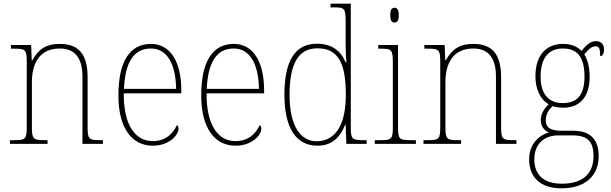

<svg xmlns="http://www.w3.org/2000/svg" viewBox="-20 -780 3312 1041"><path d="M34 0H238V-20H226C158 -20 153 -25 153 -95V-334C153 -439 196 -517 304 -517C394 -517 427 -455 427 -365V0H538V-20H527C460 -20 455 -25 455 -95V-359C455 -483 410 -542 303 -542C233 -542 190 -516 155 -453H152L149 -536H39V-516H58C119 -516 125 -511 125 -442V-95C125 -25 120 -20 52 -20H34Z M808 10C899 10 948 -49 948 -82C948 -93 944 -98 939 -102C918 -55 878 -15 808 -15C713 -15 650 -101 651 -274H963V-290C963 -447 902 -542 799 -542C686 -542 622 -451 622 -262C622 -87 694 10 808 10ZM935 -298H652C658 -432 699 -517 798 -517C889 -517 933 -428 935 -298Z M1257 10C1348 10 1397 -49 1397 -82C1397 -93 1393 -98 1388 -102C1367 -55 1327 -15 1257 -15C1162 -15 1099 -101 1100 -274H1412V-290C1412 -447 1351 -542 1248 -542C1135 -542 1071 -451 1071 -262C1071 -87 1143 10 1257 10ZM1384 -298H1101C1107 -432 1148 -517 1247 -517C1338 -517 1382 -428 1384 -298Z M1702 10C1781 10 1825 -37 1852 -105H1854L1858 0H1968V-20H1954C1888 -20 1882 -25 1882 -91V-760H1772V-740H1789C1848 -740 1854 -736 1854 -660V-543C1854 -513 1855 -477 1858 -442H1854C1828 -505 1778 -543 1698 -543C1583 -543 1522 -455 1522 -267C1522 -78 1590 10 1702 10ZM1698 -14C1610 -13 1550 -97 1550 -264C1550 -436 1598 -518 1701 -518C1818 -518 1855 -431 1855 -265C1855 -109 1803 -16 1698 -14Z M2119 -658C2133 -658 2142 -666 2142 -698C2142 -729 2133 -738 2119 -738C2105 -738 2096 -729 2096 -698C2096 -666 2105 -658 2119 -658ZM2012 0H2235V-20H2211C2143 -20 2138 -25 2138 -95V-536H2031V-516H2045C2104 -516 2110 -511 2110 -438V-95C2110 -25 2105 -20 2037 -20H2012Z M2276 0H2480V-20H2468C2400 -20 2395 -25 2395 -95V-334C2395 -439 2438 -517 2546 -517C2636 -517 2669 -455 2669 -365V0H2780V-20H2769C2702 -20 2697 -25 2697 -95V-359C2697 -483 2652 -542 2545 -542C2475 -542 2432 -516 2397 -453H2394L2391 -536H2281V-516H2300C2361 -516 2367 -511 2367 -442V-95C2367 -25 2362 -20 2294 -20H2276Z M3024 241C3156 241 3226 171 3226 66C3226 -22 3182 -71 3090 -71H3025C2976 -71 2939 -83 2939 -126C2939 -163 2956 -186 2977 -205C2987 -199 3019 -196 3034 -196C3129 -196 3177 -261 3177 -363C3177 -420 3164 -460 3148 -485C3171 -513 3187 -529 3210 -529C3229 -529 3234 -514 3234 -476C3248 -476 3255 -490 3255 -513C3255 -537 3241 -557 3211 -557C3176 -557 3151 -526 3133 -504C3112 -526 3078 -542 3034 -542C2938 -542 2883 -477 2883 -367C2883 -303 2906 -242 2955 -215C2939 -200 2912 -168 2912 -131C2912 -92 2932 -72 2956 -62C2907 -49 2849 -2 2849 83C2849 179 2907 241 3024 241ZM3031 -221C2958 -221 2911 -267 2911 -364C2911 -472 2960 -517 3031 -517C3107 -517 3149 -475 3149 -365C3149 -262 3107 -221 3031 -221ZM3027 216C2913 216 2877 154 2877 83C2877 -1 2933 -46 3006 -46H3084C3163 -46 3198 -15 3198 66C3198 159 3143 216 3027 216Z"/></svg>

Font: Noto Serif SemiCondensed Thin
Style: Regular
Weight: 100
Width: 4
Designer: Monotype Design Team
Foundry: Monotype Imaging Inc.
Version: Version 2.015